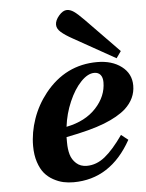

<svg xmlns="http://www.w3.org/2000/svg" viewBox="-53 -783 639 839"><g transform="rotate(-5 266.0 -364.0)"><path d="M226.1 -231.9Q309.6 -248.5 356.7 -299.6Q403.8 -350.6 403.8 -412.1Q403.8 -433.1 394.3 -444.6Q384.8 -456.1 367.2 -456.1Q338.4 -456.1 308.1 -424.3Q277.8 -392.6 255.4 -340.6Q232.9 -288.6 226.1 -231.9ZM73.2 -161.1Q73.2 -220.2 93.8 -279.3Q114.3 -338.4 153.8 -388.2Q244.6 -502 383.8 -502Q448.7 -502 490.5 -470.2Q532.2 -438.5 532.2 -386.2Q532.2 -329.1 485.8 -286.1Q451.2 -255.4 390.1 -231.4Q329.1 -207.5 222.2 -187V-163.1Q222.2 -133.8 228.8 -110.6Q235.4 -87.4 253.7 -70.8Q272 -54.2 299.8 -54.2Q342.3 -54.2 379.6 -84.2Q417 -114.3 460 -175.8L490.2 -151.9Q398.9 12.2 235.8 12.2Q212.9 12.2 191.4 7.6Q169.9 2.9 147.7 -9.3Q125.5 -21.5 109.6 -40.3Q93.8 -59.1 83.5 -90.1Q73.2 -121.1 73.2 -161.1ZM219.2 -680.2Q219.2 -699.2 236.8 -719.7Q254.4 -740.2 272 -740.2Q286.6 -740.2 302.2 -729.5Q317.9 -718.8 346.2 -689.9L491.2 -541L470.2 -511.2L287.1 -613.8Q254.4 -631.8 236.8 -647.2Q219.2 -662.6 219.2 -680.2Z"/></g></svg>

Font: Linguistics Pro
Style: Bold Italic
Weight: 700
Italic angle: -12°
Designer: Stefan Peev, Context Ltd
Foundry: Stefan Peev, Context Ltd
Version: Version 001.000